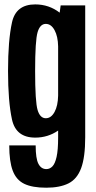

<svg xmlns="http://www.w3.org/2000/svg" viewBox="-20 -622 434 872"><path d="M190 230.5Q126.5 230.5 90 212.8Q53.5 195 37.8 153Q22 111 22 38.5H142Q142 98 154.5 122Q167 146 190.5 146Q206 146 218 133.8Q230 121.5 237 90.5Q244 59.5 244 2.5V-29Q197.5 3 140 3Q52.5 3 34.5 -79Q16.5 -161 16.5 -300Q16.5 -439 34.5 -520.5Q52.5 -602 140 -602Q202.5 -602 251 -564.5L255.5 -597.5H367V1.5Q367 92 348.5 141.8Q330 191.5 290.8 211Q251.5 230.5 190 230.5ZM244 -411.5Q243 -457 228 -484.5Q212.5 -513.5 188 -513.5Q162 -513.5 150.8 -476Q139.5 -438.5 139.5 -299.5Q139.5 -159.5 150.8 -122.2Q162 -85 188 -85Q212.5 -85 228 -114Q243 -141.5 244 -188Z"/></svg>

Font: Anybody Condensed SemiBold
Style: Regular
Weight: 600
Width: 3
Designer: Tyler Finck
Foundry: Etcetera Type Company
Version: Version 1.010; ttfautohint (v1.8.3) -l 8 -r 50 -G 200 -x 14 